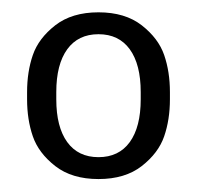

<svg xmlns="http://www.w3.org/2000/svg" viewBox="-20 -703 315 307"><path d="M23.3 -544.2V-555.8Q23.3 -588.3 32.5 -615Q41.7 -641.7 68.3 -662.5Q95 -683.3 137.5 -683.3Q180 -683.3 206.7 -662.5Q233.3 -641.7 242.5 -615Q251.7 -588.3 251.7 -555.8V-544.2Q251.7 -511.7 242.5 -485Q233.3 -458.3 206.7 -437.5Q180 -416.7 137.5 -416.7Q95 -416.7 68.3 -437.5Q41.7 -458.3 32.5 -485Q23.3 -511.7 23.3 -544.2ZM205 -544.2V-555.8Q205 -600 187.5 -624.2Q170 -648.3 137.5 -648.3Q105 -648.3 87.5 -624.2Q70 -600 70 -555.8V-544.2Q70 -500 87.5 -475.8Q105 -451.7 137.5 -451.7Q170 -451.7 187.5 -475.8Q205 -500 205 -544.2Z"/></svg>

Font: Boon
Style: Regular
Weight: 400
Designer: Sungsit Sawaiwan
Foundry: FontUni
Version: Version 3.0